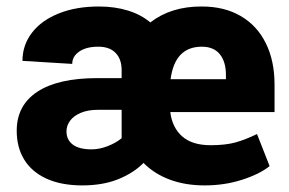

<svg xmlns="http://www.w3.org/2000/svg" viewBox="-20 -558 885 588"><path d="M820.8 -214.8H501.5Q507.3 -167.5 537.8 -140.4Q568.4 -113.3 625 -113.3Q670.4 -113.3 701.2 -121.8Q731.9 -130.4 767.1 -147.5L805.7 -49.3Q775.4 -24.9 721.7 -7.6Q668 9.8 606.9 9.8Q546.9 9.8 499.5 -8.1Q452.1 -25.9 419.4 -59.1Q390.1 -28.8 342.8 -9.5Q295.4 9.8 231.9 9.8Q168 9.8 122.8 -10.7Q77.6 -31.2 54.4 -68.8Q31.2 -106.4 31.2 -157.7Q31.2 -235.4 94.5 -277.1Q157.7 -318.8 278.8 -318.8H352.5V-343.3Q352.5 -377 334 -396Q315.4 -415 281.2 -415Q244.1 -415 222.7 -400.1Q201.2 -385.3 201.2 -362.3L48.8 -371.6Q48.8 -419.9 77.9 -457.8Q106.9 -495.6 159.9 -516.8Q212.9 -538.1 282.7 -538.1Q332 -538.1 372.1 -525.6Q412.1 -513.2 440.4 -489.3Q503.9 -538.6 598.1 -538.1Q667 -538.1 717 -509Q767.1 -480 793.9 -426Q820.8 -372.1 820.8 -298.8ZM671.9 -328.1Q671.9 -369.1 653.1 -392.1Q634.3 -415 598.1 -415Q515.6 -415 502.4 -315.4H671.9ZM260.7 -100.6Q284.2 -100.6 309.6 -110.4Q335 -120.1 352.5 -134.8V-221.7H279.8Q249.5 -221.7 227.8 -212.6Q206.1 -203.6 194.8 -188.5Q183.6 -173.3 183.6 -155.8Q183.6 -129.9 202.9 -115.2Q222.2 -100.6 260.7 -100.6Z"/></svg>

Font: Heebo ExtraBold
Style: Regular
Weight: 800
Designer: Oded Ezer
Foundry: Meir Sadan
Version: Version 2.001; ttfautohint (v1.5.14-ce02) -l 8 -r 50 -G 200 